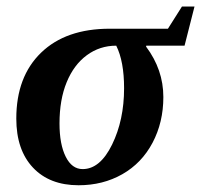

<svg xmlns="http://www.w3.org/2000/svg" viewBox="-20 -545 602 575"><path d="M227.5 -38.6Q279.8 -38.6 315.7 -112.1Q351.6 -185.5 351.6 -280.8Q351.6 -361.3 328.1 -408.2Q278.8 -408.2 240 -379.6Q201.2 -351.1 179.7 -298.8Q158.2 -246.6 158.2 -175.3Q158.2 -112.8 176.8 -75.7Q195.3 -38.6 227.5 -38.6ZM418 -408.2 417.5 -405.3Q469.2 -336.4 469.2 -254.4Q469.2 -178.7 436.8 -117.4Q404.3 -56.2 346.2 -23.2Q288.1 9.8 215.3 9.8Q128.4 9.8 78.6 -43.2Q28.8 -96.2 28.8 -189.9Q28.8 -315.4 103 -387.2Q177.2 -459 308.6 -459H482.9L524.9 -525.4H562.5L532.7 -408.2Z"/></svg>

Font: Tinos
Style: Bold Italic
Weight: 700
Italic angle: -16.333°
Designer: Steve Matteson
Foundry: Monotype Imaging Inc.
Version: Version 1.23